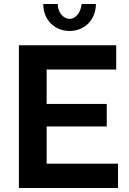

<svg xmlns="http://www.w3.org/2000/svg" viewBox="-20 -935 641 955"><path d="M386 -915C382 -872 356 -841 326 -841C295 -841 267 -875 267 -915H195C195 -838 250 -781 326 -781C402 -781 457 -838 457 -915ZM567 -121H212V-306H511V-418H212V-589H558V-710H74V0H567Z"/></svg>

Font: FIGSv2-sans-serif
Style: Bold
Weight: 700
Designer: Matt McInerney, Pablo Impallari, Rodrigo Fuenzalida,Mirko Velimirovic
Foundry: Matt McInerney, Pablo Impallari, Rodrigo Fuenzalida
Version: Version 4.021;hotconv 1.0.109;makeotfexe 2.5.65596